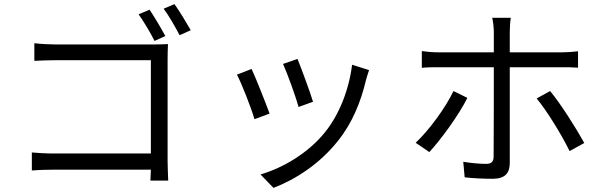

<svg xmlns="http://www.w3.org/2000/svg" viewBox="-20 -836 2908 928"><path d="M779.1 -661.9C759.9 -697.8 725.1 -756 703.1 -789.1L649.9 -767C674 -733 707 -678.3 726.9 -638.1ZM790.1 -549C790.1 -572.1 790.8 -600.9 791.9 -622.9C772.7 -621.8 745 -621.1 720.9 -621.1H250C220.2 -621.1 177.9 -623.2 146 -627.1V-541.9C168 -543 215.9 -545.1 251.1 -545.1H709.2V-94.1H240.1C199.9 -94.1 158.7 -96.9 133.9 -99.1V-12.1C159.8 -14.2 202.8 -16 241.8 -16H709.2C708.1 7.1 707 27 707 36.9H793C793 22 790.1 -21 790.1 -55ZM771 -794C795.8 -761 827.1 -706 848 -665.8L902 -690C881 -726.9 846.2 -784.1 823.2 -816.1Z M1418 -551.1 1348 -527C1367.9 -484 1411.9 -361.9 1422.9 -318.9L1492.9 -344.1C1480.8 -386 1433.9 -512.1 1418 -551.1ZM1681.8 -523.1C1666.9 -400.9 1617.9 -279.1 1550.1 -196C1471.2 -98 1350.1 -24.9 1239 7.1L1301.8 72.1C1408.7 31.2 1525.9 -44 1614 -155.9C1682.9 -241.8 1724.1 -343.8 1748.9 -448.9C1752.8 -462 1756.7 -477.3 1763.8 -497.2ZM1196 -502.8 1125 -475.1C1144.2 -442.1 1196 -310 1209.9 -259.9L1283 -286.9C1264.9 -337 1215.2 -462 1196 -502.8Z M2100.9 -511H2366.8V-503.9C2366.8 -458.8 2366.8 -131.7 2365.8 -79.9C2365.8 -54 2354.8 -44 2328.8 -44C2304 -44 2261 -46.9 2219.1 -54L2225.9 21C2264.9 25.9 2320.7 28.1 2360.8 28.1C2419.7 28.1 2443.9 2.1 2443.9 -47.9V-511H2697.1C2720.2 -511 2748.9 -511 2773.8 -508.9V-588.1C2749.6 -585.2 2719.1 -583.1 2696 -583.1H2443.9V-682.2C2443.9 -702.1 2446 -736.2 2448.9 -750H2359C2362.9 -735.1 2366.8 -703.1 2366.8 -682.2V-583.1H2099.8C2070.7 -583.1 2045.8 -585.2 2018.8 -589.1V-508.2C2044.7 -511 2071.7 -511 2100.9 -511ZM1989 -146 2055 -100.9C2110.1 -159.8 2198.9 -282 2239 -362.9L2171.9 -396C2134.9 -317.8 2052.9 -204.9 1989 -146ZM2573.9 -360.1C2623.9 -300.1 2696 -181.8 2733 -105.8L2804 -144.9C2766 -213.8 2690 -334.9 2638.8 -396Z"/></svg>

Font: Karasuma Gothic
Style: Regular
Weight: 400
Designer: Rasmus Andersson, Ryoko Nishizuka
Foundry: Genbu
Version: Version 1.00